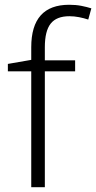

<svg xmlns="http://www.w3.org/2000/svg" viewBox="-20 -785 403 805"><path d="M295 -486H168V0H111V-486H13V-517L111 -534V-587Q111 -765 270 -765Q298 -765 321 -760.5Q344 -756 363 -750L350 -703Q332 -709 311.5 -713Q291 -717 271 -717Q217 -717 192.5 -686Q168 -655 168 -587V-532H295Z"/></svg>

Font: RS Noto Sans Light
Style: Regular
Weight: 300
Designer: Monotype Design Team
Foundry: Monotype Imaging Inc.
Version: Version 3.10